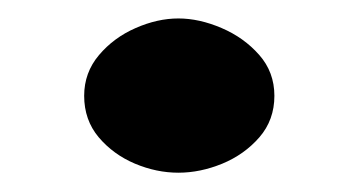

<svg xmlns="http://www.w3.org/2000/svg" viewBox="-20 -408 386 206"><path d="M70.3 -305.2Q70.3 -330.1 86.2 -348.9Q102.1 -367.7 125.5 -377.9Q148.9 -388.2 171.4 -388.2Q193.8 -388.2 217.8 -377.9Q241.7 -367.7 258.1 -349.1Q274.4 -330.6 274.4 -305.2Q274.4 -279.3 258.3 -260.7Q242.2 -242.2 218.5 -232.4Q194.8 -222.7 171.4 -222.7Q147.9 -222.7 124.8 -232.4Q101.6 -242.2 85.9 -260.7Q70.3 -279.3 70.3 -305.2Z"/></svg>

Font: Belanosima
Style: Bold
Weight: 700
Designer: The DocRepair Project, Santiago Orozco
Foundry: Google
Version: Version 2.000